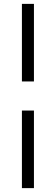

<svg xmlns="http://www.w3.org/2000/svg" viewBox="-20 -801 288 990"><path d="M155 -381V-781H93V-381ZM155 169V-231H93V169Z"/></svg>

Font: SnT
Style: Regular
Weight: 400
Designer: Natanael Gama
Version: Version 1.001;PS 001.001;hotconv 1.0.70;makeotf.lib2.5.58329